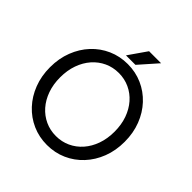

<svg xmlns="http://www.w3.org/2000/svg" viewBox="-231 -1062 1245 1245"><g transform="rotate(45 391.0 -440.0)"><path d="M141.6 -361.3Q141.6 -425.3 160.4 -478.3Q179.2 -531.2 213.1 -569.8Q247.1 -608.4 292.5 -629.4Q337.9 -650.4 391.1 -650.4Q444.3 -650.4 489.7 -629.4Q535.2 -608.4 569.1 -569.8Q603 -531.2 621.8 -478.3Q640.6 -425.3 640.6 -361.3Q640.6 -297.4 621.8 -244.4Q603 -191.4 569.1 -152.8Q535.2 -114.3 489.7 -93.3Q444.3 -72.3 391.1 -72.3Q337.9 -72.3 292.5 -93.3Q247.1 -114.3 213.1 -152.8Q179.2 -191.4 160.4 -244.4Q141.6 -297.4 141.6 -361.3ZM48.8 -361.3Q48.8 -280.8 75 -213.1Q101.1 -145.5 147.7 -95.5Q194.3 -45.4 256.6 -17.8Q318.8 9.8 391.1 9.8Q463.4 9.8 525.6 -17.8Q587.9 -45.4 634.5 -95.5Q681.2 -145.5 707.3 -213.1Q733.4 -280.8 733.4 -361.3Q733.4 -441.9 707.3 -509.5Q681.2 -577.1 634.5 -627.2Q587.9 -677.2 525.6 -704.8Q463.4 -732.4 391.1 -732.4Q318.8 -732.4 256.6 -704.8Q194.3 -677.2 147.7 -627.2Q101.1 -577.1 75 -509.5Q48.8 -441.9 48.8 -361.3ZM429.7 -763.7 540 -888.7H429.7L342.8 -763.7Z"/></g></svg>

Font: Giphurs
Style: Regular
Weight: 400
Version: Version 2.010